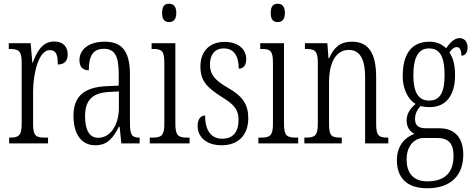

<svg xmlns="http://www.w3.org/2000/svg" viewBox="-20 -767 2532 1027"><path d="M29 0H237V-31H221C174 -31 157 -38 157 -103V-275C157 -375 187 -499 246 -499C283 -499 289 -469 289 -422C327 -422 342 -444 342 -476C342 -516 319 -545 270 -545C205 -545 176 -488 155 -431H153L144 -536H27V-505H30C78 -505 96 -497 96 -433V-105C96 -39 78 -31 31 -31H29Z M489 10C558 10 586 -32 616 -89H620L629 0H727V-31H724C687 -31 675 -44 675 -108V-369C675 -497 629 -544 540 -544C457 -544 405 -504 405 -445C405 -410 422 -391 455 -391C455 -466 476 -506 536 -506C597 -506 615 -461 615 -372V-309L551 -306C431 -301 373 -253 373 -148C373 -41 422 10 489 10ZM505 -30C456 -30 435 -76 435 -145C435 -225 468 -270 562 -275L616 -278V-191C616 -100 572 -30 505 -30Z M884 -649C906 -649 923 -661 923 -698C923 -735 906 -747 884 -747C862 -747 847 -735 847 -698C847 -661 862 -649 884 -649ZM781 0H994V-31H983C934 -31 918 -40 918 -106V-536H791V-505H799C846 -505 859 -495 859 -430V-104C859 -40 842 -31 794 -31H781Z M1166 10C1255 10 1308 -45 1308 -135C1308 -208 1278 -253 1198 -298C1131 -337 1103 -367 1103 -422C1103 -471 1126 -508 1177 -508C1229 -508 1257 -471 1257 -400C1284 -400 1297 -419 1297 -451C1297 -503 1255 -543 1181 -543C1103 -543 1052 -494 1052 -412C1052 -336 1084 -300 1170 -246C1238 -205 1256 -174 1256 -127C1256 -60 1226 -25 1168 -25C1106 -25 1077 -74 1077 -149C1056 -149 1037 -133 1037 -94C1037 -36 1081 10 1166 10Z M1465 -649C1487 -649 1504 -661 1504 -698C1504 -735 1487 -747 1465 -747C1443 -747 1428 -735 1428 -698C1428 -661 1443 -649 1465 -649ZM1362 0H1575V-31H1564C1515 -31 1499 -40 1499 -106V-536H1372V-505H1380C1427 -505 1440 -495 1440 -430V-104C1440 -40 1423 -31 1375 -31H1362Z M1608 0H1808V-31H1802C1756 -31 1740 -38 1740 -103V-326C1740 -433 1777 -500 1846 -500C1909 -500 1933 -443 1933 -355V0H2057V-31H2053C2008 -31 1992 -39 1992 -105V-355C1992 -486 1949 -544 1862 -544C1802 -544 1767 -516 1741 -456H1737L1731 -536H1611V-505H1616C1662 -505 1680 -497 1680 -433V-105C1680 -39 1662 -31 1615 -31H1608Z M2265 240C2393 240 2458 170 2458 60C2458 -18 2423 -81 2329 -81H2258C2221 -81 2200 -94 2200 -130C2200 -163 2215 -184 2230 -200C2241 -196 2264 -194 2278 -194C2369 -194 2414 -261 2414 -364C2414 -427 2401 -460 2384 -487C2399 -507 2410 -515 2423 -515C2440 -515 2448 -498 2448 -469C2470 -469 2481 -488 2481 -514C2481 -540 2467 -563 2438 -563C2404 -563 2382 -529 2366 -509C2346 -529 2316 -544 2278 -544C2184 -544 2134 -482 2134 -359C2134 -292 2162 -235 2203 -211C2178 -190 2155 -161 2155 -123C2155 -82 2176 -62 2197 -51C2152 -35 2103 7 2103 90C2103 182 2154 240 2265 240ZM2275 -229C2217 -229 2191 -275 2191 -364C2191 -463 2220 -508 2274 -508C2332 -508 2358 -467 2358 -365C2358 -273 2334 -229 2275 -229ZM2266 203C2184 203 2155 151 2155 86C2155 11 2198 -29 2247 -29H2317C2381 -29 2406 2 2406 68C2406 144 2370 203 2266 203Z"/></svg>

Font: Noto Serif Armenian ExtraCondensed Light
Style: Regular
Weight: 300
Width: 2
Designer: Monotype Design Team
Foundry: Monotype Imaging Inc.
Version: Version 2.008